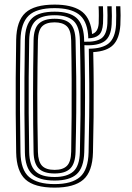

<svg xmlns="http://www.w3.org/2000/svg" viewBox="-20 -828 589 855"><path d="M223.2 7.5Q133 7.5 93.2 -29Q53.5 -65.5 52 -149.5Q50.5 -243.8 50 -322.9Q49.5 -402 50 -480.4Q50.5 -558.8 52 -650.5Q53.5 -734.8 93.2 -771.1Q133 -807.5 223.2 -807.5Q296.5 -807.5 337.6 -781.5Q378.8 -755.5 388.5 -690.8Q389 -686.5 389.2 -684Q389.5 -681.5 389.8 -676.5Q417 -684.5 419.5 -724.2Q420 -735 420.1 -757.9Q420.2 -780.8 419 -800H438.5Q439.5 -783.5 439.5 -759.8Q439.5 -736 438.8 -724Q436.5 -686.2 420.2 -672.2Q404 -658.2 373 -657.2Q373 -661.2 372.9 -664.6Q372.8 -668 372.2 -675Q366 -739.2 329.2 -765.5Q292.5 -791.8 223.2 -791.8Q142.5 -791.8 107.8 -758.5Q73 -725.2 71.2 -650Q69.8 -571.2 69.1 -496.5Q68.5 -421.8 69 -338.4Q69.5 -255 71.2 -150Q72.5 -71.2 109.6 -39.8Q146.8 -8.2 223.2 -8.2Q300.2 -8.2 336.5 -40.2Q372.8 -72.2 374.5 -150Q376.5 -237 377.2 -310.4Q378 -383.8 377.5 -455.9Q377 -528 375.5 -611Q435.8 -611.5 464.4 -635.1Q493 -658.8 496.8 -717.8Q497.8 -736.8 497.6 -760.6Q497.5 -784.5 496.8 -800H516Q517 -784.8 517 -759.6Q517 -734.5 516 -717Q512 -656.2 484 -627.9Q456 -599.5 395.2 -596Q397 -519 397.2 -448.8Q397.5 -378.5 396.8 -305.9Q396 -233.2 394 -149.2Q391.8 -63.5 351 -28Q310.2 7.5 223.2 7.5ZM223.2 -24Q153.5 -24 122.8 -53.2Q92 -82.5 90.8 -150Q89.2 -243.8 88.8 -322.8Q88.2 -401.8 88.8 -480.1Q89.2 -558.5 90.8 -650Q92 -717.5 122.6 -746.8Q153.2 -776 223.2 -776Q288.5 -776 319.4 -749.4Q350.2 -722.8 354.2 -662Q354.8 -654.5 354.8 -642.2Q408.2 -640.2 431.9 -657.5Q455.5 -674.8 458.2 -723.8Q458.8 -736 458.8 -760.1Q458.8 -784.2 457.8 -800H477.2Q478.2 -780.8 478.2 -756.9Q478.2 -733 477.2 -719.2Q474 -663.8 444.5 -643.6Q415 -623.5 355.8 -626.8Q357.8 -546 358.4 -470.6Q359 -395.2 358.2 -317.4Q357.5 -239.5 355.2 -150.5Q353.2 -81.2 321.6 -52.6Q290 -24 223.2 -24ZM223.2 -39.8Q278.2 -39.8 306.2 -64.1Q334.2 -88.5 335.8 -151Q337.8 -237 338.5 -317Q339.2 -397 338.6 -478.2Q338 -559.5 335.8 -649Q334.2 -710.8 306.9 -735.5Q279.5 -760.2 223.2 -760.2Q163.8 -760.2 137.5 -734.4Q111.2 -708.5 110 -649.5Q108.2 -563.5 107.8 -485Q107.2 -406.5 107.8 -325.4Q108.2 -244.2 110 -150.5Q111.2 -91.8 137.4 -65.8Q163.5 -39.8 223.2 -39.8ZM223.2 -55.5Q174.2 -55.5 152.4 -77.9Q130.5 -100.2 129.5 -151.2Q124.8 -394.5 129.5 -649.2Q130.5 -701.8 153.4 -723.1Q176.2 -744.5 223.2 -744.5Q271 -744.5 293 -722.6Q315 -700.8 316.5 -648.8Q318.5 -566.2 319.4 -488Q320.2 -409.8 319.5 -327.9Q318.8 -246 316.5 -152.2Q315.2 -100 293.1 -77.8Q271 -55.5 223.2 -55.5ZM223.2 -71.5Q260.2 -71.5 278.2 -89.6Q296.2 -107.8 297 -153Q298.2 -233 298.9 -310.5Q299.5 -388 299.1 -470.2Q298.8 -552.5 297 -647Q296.2 -693.5 277.6 -711Q259 -728.5 223.2 -728.5Q185.2 -728.5 167.5 -710.5Q149.8 -692.5 148.8 -648.5Q146.5 -527.5 146.2 -409.2Q146 -291 148.8 -151.5Q149.8 -108.5 167.1 -90Q184.5 -71.5 223.2 -71.5Z"/></svg>

Font: Big Shoulders Inline Text SemiBold
Style: Regular
Weight: 600
Designer: Patric King
Foundry: XO Type Co
Version: Version 1.000